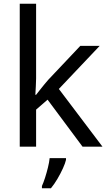

<svg xmlns="http://www.w3.org/2000/svg" viewBox="-20 -780 574 1021"><path d="M172 -363Q172 -347 170.5 -321Q169 -295 168 -276H172Q178 -284 190 -299Q202 -314 214.5 -329.5Q227 -345 236 -355L407 -536H510L293 -307L525 0H419L233 -250L172 -197V0H85V-760H172ZM331 70Q327 88 314.5 115.5Q302 143 285.5 171Q269 199 251 221H203V209Q211 192 219.5 165.5Q228 139 235 110.5Q242 82 244 61H331Z"/></svg>

Font: Noto Sans Cypro Minoan
Style: Regular
Weight: 400
Designer: David Williams
Foundry: David Williams
Version: Version 1.503; ttfautohint (v1.8.4.7-5d5b)